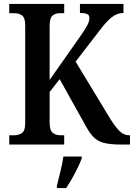

<svg xmlns="http://www.w3.org/2000/svg" viewBox="-20 -734 680 975"><path d="M27 0V-47H52Q75 -47 91.5 -58.5Q108 -70 108 -109V-605Q108 -643 92.5 -655Q77 -667 53 -667H27V-714H306V-667H284Q261 -667 246.5 -654.5Q232 -642 232 -602V-328L383 -543Q410 -581 422 -603Q434 -625 434 -643Q434 -657 423 -662.5Q412 -668 386 -668V-714H607V-668Q573 -668 544.5 -644Q516 -620 485 -578L364 -421L541 -129Q567 -87 588.5 -67Q610 -47 636 -47H640V0H595Q538 0 505.5 -9Q473 -18 452 -41Q431 -64 409 -106L283 -332L232 -267V-112Q232 -72 248 -59.5Q264 -47 287 -47H306V0ZM269 208Q277 176 287 136Q297 96 302 61H395V71Q387 92 374 119Q361 146 345.5 173Q330 200 316 221H269Z"/></svg>

Font: Noto Serif Thai Condensed SemiBold
Style: Regular
Weight: 600
Width: 3
Designer: Monotype Design Team
Foundry: Monotype Imaging Inc.
Version: Version 2.002; ttfautohint (v1.8.4.7-5d5b)